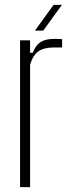

<svg xmlns="http://www.w3.org/2000/svg" viewBox="-20 -765 275 785"><path d="M62 0V-600H103V-549H114Q125.5 -580 145.8 -593Q166 -606 202 -606Q209 -606 218.2 -605.8Q227.5 -605.5 234 -605V-571H202Q160 -571 137.2 -555.2Q114.5 -539.5 103 -500V0ZM123 -640 199 -745H233L157 -640Z"/></svg>

Font: Big Shoulders Text Thin Thin
Style: Regular
Weight: 250
Version: Version 2.002